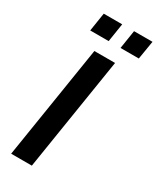

<svg xmlns="http://www.w3.org/2000/svg" viewBox="-227 -971 851 1037"><g transform="rotate(30 198.5 -452.5)"><path d="M38 0 150 -705H279L167 0ZM264 -790 282 -905H397L378 -790ZM75 -790 93 -905H208L190 -790Z"/></g></svg>

Font: Mulish ExtraLight
Style: Bold Italic
Weight: 700
Italic angle: -9°
Version: Version 3.603